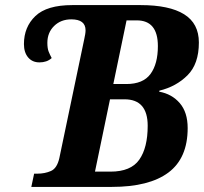

<svg xmlns="http://www.w3.org/2000/svg" viewBox="-20 -734 801 754"><path d="M103 0 114 -52H127Q156 -52 180 -62.5Q204 -73 213 -113L311 -581Q313 -590 314.5 -599Q316 -608 316 -615Q316 -658 260 -658Q219 -658 192.5 -632Q166 -606 166 -566Q166 -544 171 -531.5Q176 -519 183 -506Q173 -497 161 -493Q149 -489 135 -489Q107 -489 90.5 -508.5Q74 -528 74 -561Q74 -628 119 -671Q164 -714 264 -714H532Q645 -714 703 -678Q761 -642 761 -567Q761 -483 716.5 -438.5Q672 -394 606 -378L605 -374Q655 -365 686 -329Q717 -293 717 -231Q717 -113 641.5 -56.5Q566 0 419 0ZM476 -404Q542 -404 571 -443.5Q600 -483 600 -553Q600 -654 517 -654H477L425 -404ZM414 -60Q494 -60 527 -107Q560 -154 560 -240Q560 -344 469 -344H412L353 -60Z"/></svg>

Font: Noto Serif SemiCondensed
Style: Bold Italic
Weight: 700
Width: 4
Italic angle: -12°
Designer: Monotype Design Team
Foundry: Monotype Imaging Inc.
Version: Version 2.014